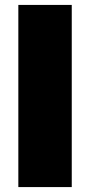

<svg xmlns="http://www.w3.org/2000/svg" viewBox="-20 -760 366 780"><path d="M54.5 0V-740H271.5V0Z"/></svg>

Font: Encode Sans SC Condensed Thin Black
Style: Regular
Weight: 900
Version: Version 3.002